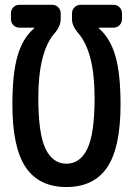

<svg xmlns="http://www.w3.org/2000/svg" viewBox="-20 -750 540 780"><path d="M58.6 -637.7Q43.9 -637.7 34.2 -647.9Q24.4 -658.2 24.4 -672.9V-695.3Q24.4 -710 34.2 -720.2Q43.9 -730.5 58.6 -730.5H192.4Q207 -730.5 216.8 -720.2Q226.6 -710 226.6 -695.3V-673.8Q226.6 -642.6 201.2 -614.3Q135.7 -538.1 135.7 -352.5Q135.7 -206.1 165 -145.5Q194.3 -85 250 -85Q305.7 -85 335 -146Q364.3 -207 364.3 -352.5Q364.3 -537.1 298.8 -614.3Q271.5 -645.5 272.5 -673.8V-695.3Q272.5 -710 282.7 -720.2Q293 -730.5 307.6 -730.5H441.4Q456.1 -730.5 465.8 -720.2Q475.6 -710 475.6 -695.3V-672.9Q475.6 -658.2 465.8 -647.9Q456.1 -637.7 441.4 -637.7H381.8Q380.9 -637.7 380.9 -635.7L382.8 -633.8Q427.7 -594.7 448.7 -522.9Q469.7 -451.2 469.7 -325.2Q469.7 -150.4 415.5 -70.3Q361.3 9.8 250 9.8Q138.7 9.8 84.5 -70.3Q30.3 -150.4 30.3 -325.2Q30.3 -451.2 51.3 -522.9Q72.3 -594.7 117.2 -633.8L119.1 -635.7Q119.1 -637.7 118.2 -637.7Z"/></svg>

Font: Rounded-L Mgen+ 1m medium
Style: Regular
Weight: 500
Designer: [Source Han Sans]
Ryoko NISHIZUKA  (kana & ideographs); Paul D. Hunt (Latin, Greek & Cyrillic); Wenlong ZHANG  (bopomofo
Version: Version 1.059.20150602